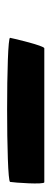

<svg xmlns="http://www.w3.org/2000/svg" viewBox="175 -571 143 533"><g transform="rotate(90 246.5 -304.5)"><path d="M85 -261C83 -250 483 -250 485 -261C487 -272 493 -356 486 -356H114C107 -356 87 -272 85 -261Z"/></g></svg>

Font: Ampere
Style: Ita
Weight: 400
Version: Version 1